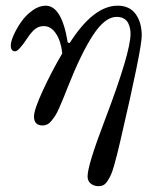

<svg xmlns="http://www.w3.org/2000/svg" viewBox="-20 -430 549 670"><path d="M17.6 -271.5Q17.6 -284.7 27.6 -307.4Q37.6 -330.1 53.7 -353.3Q69.8 -376.5 93 -393.3Q116.2 -410.2 139.2 -410.2Q195.8 -410.2 216.3 -281.7L223.1 -279.8Q306.2 -410.2 390.6 -410.2Q432.1 -410.2 453.4 -380.9Q474.6 -351.6 474.6 -305.7Q474.6 -258.8 400.4 59.6Q392.6 92.8 388.7 108.4Q384.8 124 378.4 146.7Q372.1 169.4 367.4 179.4Q362.8 189.5 355.7 200.7Q348.6 211.9 341.1 215.8Q333.5 219.7 323.7 219.7Q308.6 219.7 297.1 210.9Q285.6 202.1 285.6 185.5Q285.6 146.5 346.7 -13.2Q435.5 -246.6 435.5 -312Q435.5 -321.3 433.8 -330.1Q432.1 -338.9 427.5 -348.9Q422.9 -358.9 412.4 -365Q401.9 -371.1 386.7 -371.1Q346.2 -371.1 304.4 -307.1Q262.7 -243.2 216.3 -125.5Q206.1 -99.6 200.4 -85.7Q194.8 -71.8 186.8 -53.7Q178.7 -35.6 172.9 -26.6Q167 -17.6 159.7 -8.5Q152.3 0.5 144.8 4.2Q137.2 7.8 128.9 7.8Q98.6 7.8 98.6 -23.4Q98.6 -46.9 128.9 -112.8Q159.2 -178.7 197.3 -243.7Q192.9 -286.1 175.5 -312.5Q158.2 -338.9 132.8 -338.9Q115.7 -338.9 103 -329.1Q90.3 -319.3 74.7 -295.9Q44.9 -251 33.2 -251Q17.6 -251 17.6 -271.5Z"/></svg>

Font: Theano Old Style
Style: Regular
Weight: 400
Designer: Alexey Kryukov
Version: Version 2.00